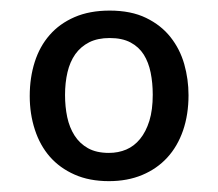

<svg xmlns="http://www.w3.org/2000/svg" viewBox="-20 -720 408 359"><path d="M332.5 -542Q332.5 -505.9 322.3 -476.1Q312 -446.3 292.7 -425.3Q273.4 -404.3 245.8 -392.8Q218.3 -381.3 183.6 -381.3Q147 -381.3 119.4 -393.6Q91.8 -405.8 73.2 -427Q54.7 -448.2 45.2 -477.5Q35.6 -506.8 35.6 -540.5Q35.6 -574.7 44.9 -604Q54.2 -633.3 72.8 -654.5Q91.3 -675.8 119.4 -688Q147.5 -700.2 185.1 -700.2Q225.1 -700.2 253.2 -686.5Q281.2 -672.9 298.8 -650.6Q316.4 -628.4 324.5 -600.1Q332.5 -571.8 332.5 -542ZM101.6 -542.5Q101.6 -520.5 105.7 -501Q109.9 -481.4 119.4 -466.6Q128.9 -451.7 144.5 -442.9Q160.2 -434.1 183.6 -434.1Q201.2 -434.1 216.1 -440.4Q231 -446.8 241.9 -460.2Q252.9 -473.6 259.3 -494.1Q265.6 -514.6 265.6 -543Q265.6 -564.9 261.7 -584.2Q257.8 -603.5 248.8 -617.9Q239.7 -632.3 224.1 -640.6Q208.5 -648.9 185.1 -648.9Q162.6 -648.9 146.7 -640.9Q130.9 -632.8 120.8 -618.7Q110.8 -604.5 106.2 -585Q101.6 -565.4 101.6 -542.5Z"/></svg>

Font: Shanti
Style: Regular
Weight: 400
Designer: vernon adams
Foundry: vernon adams
Version: Version 1.000